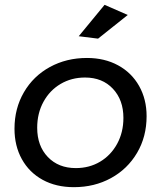

<svg xmlns="http://www.w3.org/2000/svg" viewBox="-20 -772 667 795"><path d="M413 -752 509 -710 386 -612 306 -622ZM587 -291Q587 -206 547.5 -139Q508 -72 439.5 -34.5Q371 3 286 3Q212 3 156.5 -27.5Q101 -58 70.5 -113Q40 -168 40 -239Q40 -323 79 -390Q118 -457 186.5 -494.5Q255 -532 340 -532Q413 -532 469 -501.5Q525 -471 556 -416Q587 -361 587 -291ZM134 -243Q134 -168 178 -122Q222 -76 294 -76Q350 -76 394.5 -102.5Q439 -129 465 -176.5Q491 -224 491 -284Q491 -358 447.5 -404.5Q404 -451 332 -451Q276 -451 231 -424.5Q186 -398 160 -350.5Q134 -303 134 -243Z"/></svg>

Font: TypoPRO Montserrat Alternates
Style: Italic
Weight: 400
Italic angle: -11.3°
Designer: Julieta Ulanovsky
Foundry: Julieta Ulanovsky
Version: Version 6.001